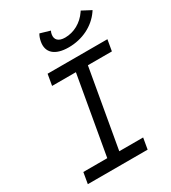

<svg xmlns="http://www.w3.org/2000/svg" viewBox="-220 -1039 1026 1150"><g transform="rotate(-30 293.0 -463.5)"><path d="M40.5 0H454.1L467.3 -76.7H302.2L397 -616.7H563L576.2 -693.4H162.6L149.4 -616.7H314L219.2 -76.7H53.7ZM352.1 -766.6C446.8 -766.6 531.2 -808.6 580.1 -879.4L586.4 -888.7L523.4 -921.9L518.1 -914.1C481.4 -859.9 423.3 -828.1 362.8 -828.1C317.9 -828.1 295.4 -849.1 301.8 -885.7C302.7 -892.1 305.2 -899.9 309.1 -907.2L240.7 -927.2C232.9 -915 227.1 -897.9 224.1 -881.8C210 -809.6 257.3 -766.6 352.1 -766.6Z"/></g></svg>

Font: Cascadia Mono SemiLight
Style: Italic
Weight: 350
Italic angle: -10°
Monospace: yes
Designer: Aaron Bell
Foundry: Saja Typeworks
Version: Version 2404.023